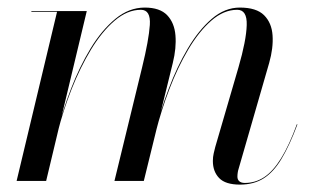

<svg xmlns="http://www.w3.org/2000/svg" viewBox="-20 -490 856 520"><path d="M630 10Q590.5 10 573.5 -7.8Q556.5 -25.5 556.5 -54Q556.5 -65 558.8 -74.8Q561 -84.5 563 -92L626 -308Q647 -380.5 648.2 -422Q649.5 -463.5 622.5 -463.5Q586 -463.5 552.2 -434Q518.5 -404.5 489.8 -355.8Q461 -307 438.8 -248.8Q416.5 -190.5 402 -133H400Q414.5 -190 436.8 -249.2Q459 -308.5 488.5 -358.5Q518 -408.5 553.5 -439Q589 -469.5 629.5 -469.5Q674.5 -469.5 695.2 -448.8Q716 -428 718.2 -394Q720.5 -360 709 -319.5L626 -32Q624.5 -27.5 623.8 -22.2Q623 -17 623 -11.5Q623 -3.5 628.2 1Q633.5 5.5 643 5.5Q671.5 5.5 695.5 -10.2Q719.5 -26 741.2 -61Q763 -96 784 -153.5L785.5 -153Q764 -95.5 742.2 -59.5Q720.5 -23.5 693.8 -6.8Q667 10 630 10ZM25 0 134.5 -458H65V-460H215L105 0ZM290 0 365 -308Q383 -381.5 385.8 -422.5Q388.5 -463.5 361.5 -463.5Q325 -463.5 290.5 -434Q256 -404.5 226.5 -355.8Q197 -307 174 -248.8Q151 -190.5 136.5 -133H135Q149.5 -190 172.2 -249.2Q195 -308.5 225.2 -358.5Q255.5 -408.5 292.5 -439Q329.5 -469.5 372 -469.5Q413 -469.5 432.8 -448.8Q452.5 -428 455.2 -394Q458 -360 448 -319.5L369.5 0Z"/></svg>

Font: Bodoni Moda 96pt
Style: Italic
Weight: 400
Italic angle: -13°
Version: Version 2.004